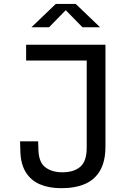

<svg xmlns="http://www.w3.org/2000/svg" viewBox="-20 -961 660 992"><path d="M177 -230.7 178.7 -183Q181 -122 214.7 -96.4Q248.3 -70.8 302.5 -70.8Q361.8 -70.8 394.9 -99.5Q428 -128.2 428 -197.5V-730H524.8V-204Q524.8 -129.5 498.2 -81.8Q471.7 -34.2 421 -11.4Q370.3 11.3 296.8 11.3Q232.8 11.3 186.3 -8.7Q139.8 -28.7 113.7 -70.4Q87.5 -112.2 85.3 -176L83.7 -230.7ZM485.7 -648.2H115V-730H485.7ZM268.2 -940.7H371.2L497.2 -820H406.2L306.3 -922H333L233.2 -820H142.2Z"/></svg>

Font: Monaspace Neon Var ExtraLight
Style: Regular
Weight: 200
Designer: Riley Cran and the Lettermatic Team
Version: Version 1.200 (Monaspace Neon Var)